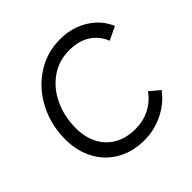

<svg xmlns="http://www.w3.org/2000/svg" viewBox="-181 -872 1049 1049"><g transform="rotate(-45 343.5 -347.5)"><path d="M57 -298Q57 -408 104.5 -501.5Q152 -595 236 -650.5Q320 -706 424 -706Q513 -706 585 -662.5Q657 -619 687 -545L610 -508Q588 -564 539 -596Q490 -628 417 -628Q335 -628 272 -583Q209 -538 175 -463.5Q141 -389 141 -302Q141 -231 168.5 -178Q196 -125 247.5 -96Q299 -67 369 -67Q429 -67 479 -92.5Q529 -118 563 -165L620 -117Q578 -59 508 -24Q438 11 359 11Q271 11 202 -28Q133 -67 95 -137.5Q57 -208 57 -298Z"/></g></svg>

Font: Fixel Italic Variable 20240409 Display Thin
Style: Italic
Weight: 100
Italic angle: -10°
Designer: AlfaBravo + MacPaw
Foundry: Kyrylo Tkachov, Marchela Mozhyna, Serhii Makarenko, Maria Weinstein, Zakhar Kryvoshyya
Version: Version 1.211;Glyphs 3.2 (3225)